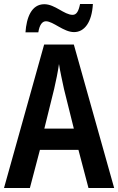

<svg xmlns="http://www.w3.org/2000/svg" viewBox="-20 -937 590 957"><path d="M107 -776H171C177 -814 191 -831 209 -831C245 -831 297 -777 349 -777C401 -777 438 -826 443 -917H379C372 -882 362 -863 342 -863C300 -863 254 -916 201 -916C136 -916 112 -848 107 -776ZM421 0H549L348 -715H200L0 0H129L179 -190H371ZM299 -493 348 -296H201L250 -494C259 -533 269 -581 274 -618C279 -584 291 -531 299 -493Z"/></svg>

Font: Noto Sans Khmer Condensed SemiBold
Style: Regular
Weight: 600
Width: 3
Designer: Danh Hong and the Monotype Design Team
Foundry: Monotype Imaging Inc.
Version: Version 2.004